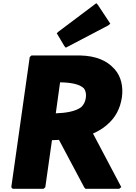

<svg xmlns="http://www.w3.org/2000/svg" viewBox="-20 -1181 854 1208"><path d="M167 -822 51 -3 60 7H254L265 -3L307 -299C320 -299 334 -300 351 -301L510 -2L518 7H730L743 -4L565 -341C593 -353 622 -369 648 -391L657 -399C702 -438 736 -493 747 -569C756 -634 743 -699 701 -746L695 -752C653 -798 585 -830 484 -832H178ZM358 -663C423 -662 479 -653 508 -625C518 -611 524 -592 520 -565C516 -539 507 -523 491 -507C454 -479 392 -470 331 -468ZM337 -972 385 -891 394 -881 661 -1021 674 -1032 596 -1150 586 -1161 348 -982Z"/></svg>

Font: Hussar Woodtype
Style: UltraObl
Weight: 900
Foundry: Cannot Into Space Fonts
Version: Version 1.07